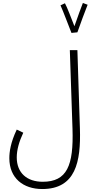

<svg xmlns="http://www.w3.org/2000/svg" viewBox="-20 -1045 631 1295"><path d="M462 -823 502 -827C516 -868 560 -987 571 -1013L539 -1025C532 -1009 501 -923 482 -868C464 -914 431 -1001 418 -1023L388 -1009C407 -968 446 -862 462 -823ZM43 22C43 157 137 230 265 230C491 230 526 45 519 -177L502 -707H451L469 -176C477 72 432 181 268 181C163 181 93 122 93 17C93 -33 108 -88 137 -150L93 -171C51 -83 43 -20 43 22Z"/></svg>

Font: Noto Sans Arabic Cond Light
Style: Regular
Weight: 300
Width: 3
Designer: Monotype Design Team, Nadine Chahine, Nizar Qandah and Khaled Hosny
Foundry: Monotype Imaging Inc.
Version: Version 2.012